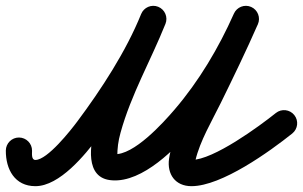

<svg xmlns="http://www.w3.org/2000/svg" viewBox="-65 -594 1040 659"><path d="M0.3 -122C-24.6 -122.2 -44.8 -102.1 -45 -77.3C-45.4 -13 -14.5 45 56.5 45C139.6 45 227.5 -63 272.4 -123.1C359.1 -239.2 448.4 -377.1 502.9 -512.1C512.2 -535.2 501 -561.4 478 -570.7C454.9 -580 428.7 -568.8 419.4 -545.8C367.9 -418 282.3 -286.8 200.2 -176.9C178.2 -147.4 97.9 -45 56.5 -45C42.4 -45 44.9 -66 45 -76.7C45.2 -101.6 25.1 -121.8 0.3 -122ZM477.8 -570.8C454.7 -580 428.6 -568.7 419.3 -545.6C367.9 -416.8 299 -297 261.8 -161.9C245 -100.6 223.3 18.8 319.6 24.9C319.6 24.9 319.5 24.9 319.3 24.9C319.2 24.9 319 24.9 319 24.9C425.4 33.1 539.7 -86 602.2 -158.9C692 -263.7 764.2 -384.8 820.1 -510.7C830.1 -533.4 819.9 -560 797.2 -570.1C774.5 -580.2 747.9 -569.9 737.8 -547.2C737.8 -547.2 737.8 -547.2 737.8 -547.2C685.4 -429.3 618 -315.6 533.8 -217.5C495.4 -172.7 393.5 -59.6 326 -64.9C326 -64.9 325.8 -64.9 325.7 -64.9C325.5 -64.9 325.4 -64.9 325.4 -64.9C323.1 -65.1 329.8 -63.7 331.7 -62.5C334.9 -60.5 337.6 -55.4 337.6 -56.3C337.7 -85.7 340.6 -109.1 348.6 -138.1C384.8 -269.7 452.8 -386.7 502.9 -512.3C512.1 -535.4 500.9 -561.5 477.8 -570.8ZM737.7 -547C737.7 -547 737.7 -547 737.7 -547C694.5 -448.5 647.1 -352 599.7 -255.4C569.2 -193.2 524.8 -118.3 515.2 -48.9C507.9 3.9 536.4 45 592.2 45C695.8 45 861.2 -74.4 938.1 -135.8C957.5 -151.4 960.7 -179.7 945.1 -199.1C929.6 -218.5 901.3 -221.7 881.9 -206.2C881.9 -206.2 881.9 -206.2 881.9 -206.2C825.6 -161.1 667.7 -45 592.2 -45C588.4 -45 598.1 -11.3 605.7 -43.5C621.5 -110.5 662.6 -179.3 692.8 -240.7C736.7 -330.1 780.1 -419.7 820.1 -510.9C830.1 -533.6 819.8 -560.2 797 -570.2C774.3 -580.2 747.7 -569.8 737.7 -547Z"/></svg>

Font: FRB American Cursive Guidelines Black
Style: Bold Italic
Weight: 900
Italic angle: -25°
Version: Version 2.0;Modular Font Editor K font №1